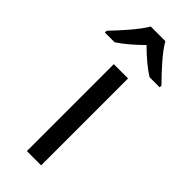

<svg xmlns="http://www.w3.org/2000/svg" viewBox="-290 -802 837 837"><g transform="rotate(45 129.0 -383.0)"><path d="M-40 -606H20C55 -629 91 -660 127 -696C163 -660 201 -627 236 -606H298V-617C254 -661 196 -724 173 -766H83C55 -718 -2 -657 -40 -617ZM173 0V-536H85V0Z"/></g></svg>

Font: Noto Sans Sunuwar
Style: Regular
Weight: 400
Designer: Anshuman Pandey
Foundry: Jamra Patel LLC
Version: Version 1.000